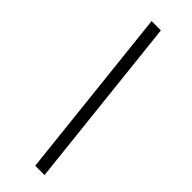

<svg xmlns="http://www.w3.org/2000/svg" viewBox="-315 -802 1007 1007"><g transform="rotate(45 188.0 -299.0)"><path d="M222 185 117 -783H186L291 185Z"/></g></svg>

Font: Ubuntu Sans
Style: Italic
Weight: 400
Italic angle: -13.5°
Designer: Dalton Maag Ltd
Foundry: Dalton Maag Ltd
Version: Version 1.006